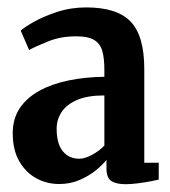

<svg xmlns="http://www.w3.org/2000/svg" viewBox="-20 -822 448 505"><path d="M310.5 -337.5Q286 -337.5 273 -345.8Q260 -354 260 -379.5V-401.5Q251 -389.5 232.8 -374.5Q214.5 -359.5 189.8 -348.8Q165 -338 135.5 -338Q103 -338 75.2 -353.2Q47.5 -368.5 30.5 -398.2Q13.5 -428 13.5 -471.5Q13.5 -510 32.2 -537.8Q51 -565.5 84 -583.5Q117 -601.5 160.8 -610.5Q204.5 -619.5 254.5 -620V-639Q254.5 -669.5 248.8 -688.8Q243 -708 227 -717.2Q211 -726.5 180.5 -726.5Q139.5 -726.5 106.8 -713.2Q74 -700 56.5 -690.5L34.5 -741.5Q43 -749.5 68.2 -764Q93.5 -778.5 129.8 -790.5Q166 -802.5 207 -802.5Q288 -802.5 323.8 -765Q359.5 -727.5 359.5 -640.5V-394H397.5V-349.5Q389.5 -347.5 374.2 -344.8Q359 -342 342 -339.8Q325 -337.5 310.5 -337.5ZM188.5 -404.5Q203.5 -404.5 222.2 -414.8Q241 -425 254.5 -439V-571Q210 -571 182.5 -559Q155 -547 142 -527.2Q129 -507.5 129 -483.5Q129 -444 145.2 -424.2Q161.5 -404.5 188.5 -404.5Z"/></svg>

Font: Merriweather 24pt SemiCondensed
Style: Bold
Weight: 700
Width: 4
Designer: Eben Sorkin
Foundry: Eben Sorkin
Version: Version 2.100